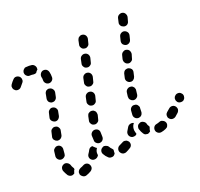

<svg xmlns="http://www.w3.org/2000/svg" viewBox="-128 -729 949 912"><g transform="rotate(-30 346.0 -273.0)"><path d="M546 16Q550 14 552 10Q555 6 556 2Q557 -3 556 -7Q554 -16 546 -21Q539 -27 530 -25Q521 -23 513 -23Q503 -23 497 -16Q491 -9 491 0Q491 5 493 9Q495 13 498 16Q502 19 506 21Q510 22 514 22Q526 22 538 19Q542 18 546 16ZM142 3Q145 -6 142 -14Q139 -23 130 -27Q122 -30 113 -27Q105 -24 97 -23Q93 -22 89 -20Q85 -18 82 -14Q79 -11 78 -7Q77 -2 77 2Q79 11 86 17Q93 23 102 22Q116 20 129 15Q138 11 142 3ZM358 1Q361 -7 358 -16Q356 -20 353 -23Q350 -27 345 -28Q341 -30 337 -30Q332 -30 328 -28Q320 -25 311 -23Q302 -21 297 -13Q292 -5 294 4Q295 8 298 12Q300 16 304 18Q308 21 312 21Q317 22 321 21Q333 18 345 13Q354 10 358 1ZM250 7Q240 6 235 -1Q226 -12 221 -27Q218 -36 222 -44Q226 -52 235 -55Q239 -57 244 -57Q248 -56 252 -54Q256 -52 259 -49Q262 -46 264 -41Q266 -34 270 -29Q272 -26 273 -24Q274 -21 275 -19Q273 -13 272 -8Q271 -5 271 -2Q270 -1 269 0Q268 2 266 3Q259 9 250 7ZM456 -3Q452 -3 448 -5Q443 -6 440 -9Q437 -12 435 -17Q430 -28 428 -43Q427 -47 429 -52Q430 -56 433 -60Q435 -63 439 -65Q443 -67 448 -68Q457 -69 464 -63Q472 -57 473 -48Q473 -40 476 -35Q477 -34 477 -32Q478 -30 478 -28Q474 -22 471 -15Q470 -12 469 -8Q468 -7 467 -7Q466 -6 465 -6Q461 -4 456 -3ZM632 -25Q635 -29 636 -33Q637 -38 636 -42Q635 -47 633 -50Q628 -58 619 -60Q610 -62 602 -57Q593 -52 585 -47Q582 -45 579 -42Q576 -38 575 -34Q574 -29 574 -25Q575 -20 577 -17Q582 -8 591 -6Q600 -4 608 -8Q616 -13 626 -19Q630 -22 632 -25ZM45 -12Q41 -12 37 -14Q33 -15 30 -19Q26 -22 25 -26Q20 -38 17 -52Q16 -61 21 -69Q26 -76 36 -78Q40 -79 44 -78Q49 -77 52 -74Q56 -72 58 -68Q61 -64 62 -60Q63 -50 66 -43Q67 -40 68 -38Q68 -35 68 -32Q66 -30 64 -28Q60 -22 57 -15Q57 -15 56 -14Q55 -14 54 -14Q50 -12 45 -12ZM178 -24Q168 -24 162 -30Q155 -37 155 -46Q155 -55 162 -62Q169 -69 175 -77Q179 -82 185 -84Q191 -86 197 -84Q199 -79 203 -75Q206 -70 211 -66Q206 -61 202 -54Q198 -46 198 -36Q198 -35 198 -34Q196 -32 194 -30Q187 -24 178 -24ZM407 -57Q409 -66 415 -74Q418 -78 422 -81Q422 -81 421 -81Q421 -81 421 -82Q414 -87 404 -86Q395 -85 389 -78Q383 -70 376 -63Q370 -56 370 -47Q370 -38 377 -31Q380 -28 385 -26Q389 -25 393 -25Q397 -25 401 -26Q404 -28 407 -30Q406 -35 406 -41Q405 -49 407 -57ZM689 -65Q691 -69 692 -73Q693 -78 692 -82Q691 -86 688 -90Q683 -98 674 -99Q665 -101 657 -95Q653 -93 651 -89Q648 -85 648 -81Q647 -76 648 -72Q649 -68 651 -64Q657 -56 666 -55Q675 -53 683 -58V-59Q687 -61 689 -65ZM220 -89Q226 -81 235 -80Q245 -79 252 -85Q259 -91 260 -100Q261 -110 263 -120Q265 -129 260 -137Q255 -144 246 -146Q237 -148 229 -143Q221 -138 219 -129Q217 -117 216 -105Q214 -96 220 -89ZM438 -101Q443 -93 452 -91Q456 -90 461 -91Q465 -91 469 -94Q473 -96 475 -100Q478 -104 479 -108Q481 -117 483 -127Q485 -131 484 -136Q483 -140 481 -144Q479 -148 475 -151Q472 -153 467 -154Q458 -157 450 -152Q442 -147 440 -138Q437 -127 435 -118Q433 -109 438 -101ZM23 -113Q28 -105 37 -103Q42 -102 46 -103Q51 -104 54 -106Q58 -108 61 -112Q63 -116 64 -120Q66 -130 69 -139Q72 -148 68 -157Q64 -165 55 -168Q51 -169 46 -169Q42 -168 38 -166Q34 -164 31 -161Q28 -157 27 -153Q23 -142 20 -130Q18 -121 23 -113ZM243 -181Q246 -172 255 -169Q263 -165 272 -169Q281 -172 284 -181L293 -201Q294 -205 294 -210Q294 -214 293 -218Q291 -222 288 -225Q285 -229 281 -230Q276 -232 272 -232Q267 -232 263 -230Q259 -229 256 -226Q253 -222 251 -218L243 -198Q239 -190 243 -181ZM459 -196Q459 -192 461 -188Q463 -184 466 -181Q470 -178 474 -176Q483 -173 491 -177Q500 -181 503 -190L509 -210Q511 -214 510 -218Q510 -223 508 -227Q506 -231 503 -234Q499 -237 495 -238Q486 -241 478 -237Q469 -233 466 -224L460 -205Q459 -200 459 -196ZM51 -211Q51 -206 53 -202Q55 -198 58 -195Q61 -192 65 -190Q74 -187 82 -190Q91 -194 95 -202L103 -223Q107 -231 103 -240Q100 -249 91 -252Q82 -256 74 -252Q65 -249 62 -240L53 -219Q51 -215 51 -211ZM278 -265Q281 -256 290 -253Q298 -249 307 -253Q316 -256 319 -265L328 -285Q331 -294 328 -302Q324 -311 316 -314Q307 -318 298 -314Q290 -311 286 -302L278 -282Q274 -274 278 -265ZM491 -272Q495 -263 503 -259Q507 -258 512 -257Q516 -257 521 -259Q525 -261 528 -264Q531 -267 533 -271L541 -290Q545 -298 542 -307Q538 -315 530 -319Q526 -321 521 -321Q517 -321 512 -320Q508 -318 505 -315Q502 -312 500 -308L492 -289Q488 -281 491 -272ZM86 -296Q86 -291 88 -287Q90 -283 93 -280Q96 -277 100 -275Q104 -273 109 -273Q113 -273 118 -275Q122 -277 125 -280Q128 -283 130 -287L138 -308Q142 -316 138 -325Q135 -333 126 -337Q117 -341 109 -337Q100 -333 97 -325L88 -304Q86 -300 86 -296ZM313 -349Q316 -340 325 -337Q334 -333 342 -337Q351 -340 354 -349L363 -369Q366 -378 363 -386Q359 -395 351 -398Q342 -402 333 -398Q325 -395 321 -386L313 -366Q309 -358 313 -349ZM527 -353Q530 -344 539 -340Q547 -336 556 -340Q565 -343 568 -352L577 -370Q580 -379 577 -388Q574 -396 565 -400Q557 -404 548 -400Q539 -397 535 -388L527 -370Q524 -361 527 -353ZM121 -372Q125 -364 134 -360Q138 -359 143 -359Q147 -359 151 -361Q155 -363 158 -366Q161 -369 163 -374L171 -394Q174 -403 170 -411Q166 -420 157 -423Q153 -425 149 -425Q144 -424 140 -423Q136 -421 133 -417Q130 -414 129 -410L121 -389Q118 -381 121 -372ZM348 -433Q351 -424 360 -421Q369 -417 377 -421Q386 -424 389 -433L398 -453Q401 -461 398 -470Q394 -479 386 -482Q377 -486 368 -482Q360 -479 356 -470L348 -450Q344 -442 348 -433ZM562 -433Q566 -425 574 -421Q583 -417 592 -421Q600 -424 604 -433L612 -451Q616 -460 613 -468Q609 -477 601 -481Q592 -485 583 -481Q575 -478 571 -469L563 -451Q559 -442 562 -433ZM153 -456Q158 -448 167 -446Q176 -444 184 -449Q192 -454 194 -463Q197 -478 196 -491Q195 -501 189 -507Q182 -513 172 -513Q163 -512 157 -505Q151 -498 151 -489Q152 -482 150 -473Q148 -464 153 -456ZM63 -516Q66 -520 66 -525Q67 -529 66 -533Q65 -538 63 -541Q57 -549 48 -551Q39 -553 31 -547Q21 -540 11 -530Q8 -527 6 -523Q5 -519 5 -514Q5 -510 7 -505Q9 -501 12 -498Q18 -492 28 -492Q37 -492 44 -499Q50 -505 57 -510Q61 -513 63 -516ZM596 -523Q596 -518 598 -514Q599 -510 603 -507Q606 -504 610 -502Q618 -498 627 -501Q636 -505 639 -513L648 -532Q651 -540 648 -549Q645 -558 636 -562Q628 -565 619 -562Q610 -559 606 -550L598 -531Q596 -527 596 -523ZM383 -517Q386 -508 395 -505Q404 -501 412 -505Q421 -508 424 -517L433 -537Q436 -545 433 -554Q429 -563 421 -566Q417 -568 412 -568Q408 -568 404 -566Q399 -565 396 -561Q393 -558 391 -554L383 -534Q379 -526 383 -517ZM108 -523Q99 -523 93 -531Q87 -538 88 -547Q88 -552 91 -556Q93 -560 96 -562Q100 -565 104 -567Q108 -568 113 -567Q127 -566 139 -562Q148 -559 152 -550Q156 -542 153 -533Q153 -532 153 -531Q152 -530 152 -530Q145 -526 140 -520Q139 -520 139 -519Q136 -518 132 -518Q128 -518 125 -519Q117 -522 108 -523Z"/></g></svg>

Font: FRB American Cursive Dashed Extrabold
Style: Bold Italic
Weight: 800
Italic angle: -25°
Version: Version 2.0;Modular Font Editor K font №1